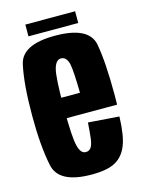

<svg xmlns="http://www.w3.org/2000/svg" viewBox="-107 -747 605 814"><g transform="rotate(-15 196.0 -339.5)"><path d="M194 4V-94.5Q171 -94.5 162 -132.5Q152 -169.5 152 -301Q152 -435.5 162 -470Q172 -505.5 194 -505.5Q218 -505.5 226.5 -471.5Q233 -440.5 234.5 -344H139.5V-254.5H373.5Q374 -277 374 -301Q374 -440.5 359 -523Q342 -605 194 -605Q48.5 -605 31.5 -522.5Q13.5 -440.5 13.5 -301.5Q13.5 -170.5 31.5 -83Q47.5 4 194 4ZM194 -94.5V4Q264.5 4 299.5 -16.5Q334.5 -36.5 351 -79.5Q367.5 -121.5 370 -203.5L234.5 -213.5Q232 -174.5 228.5 -144.5Q224.5 -115 215.5 -104.5Q207.5 -94.5 194 -94.5ZM85.5 -631.5H304V-683H85.5Z"/></g></svg>

Font: Anybody ExtraCondensed
Style: Bold
Weight: 700
Width: 2
Version: Version 1.113;gftools[0.9.25]